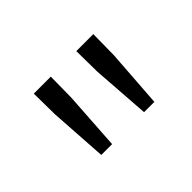

<svg xmlns="http://www.w3.org/2000/svg" viewBox="-56 -904 527 527"><g transform="rotate(-45 207.5 -641.0)"><path d="M103 -516H145L156 -685L157 -766H91L92 -685ZM269 -516H309L321 -685L322 -766H256L257 -685Z"/></g></svg>

Font: Noto Sans SC Light
Style: Regular
Weight: 300
Designer: Ryoko NISHIZUKA 西塚涼子 (kana, bopomofo & ideographs); Paul D. Hunt (Latin, Greek & Cyrillic); Sandoll Communications 산돌커뮤니
Foundry: Adobe
Version: Version 2.004;hotconv 1.0.118;makeotfexe 2.5.65603